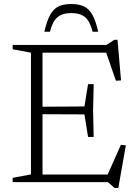

<svg xmlns="http://www.w3.org/2000/svg" viewBox="-20 -906 684 955"><path d="M446 -487.5 443 -356 446 -225H418L400 -337L165.5 -338V-375L400 -376.5L418 -487.5ZM582 -506 556.5 -504.5 502 -662 530.5 -644H148.5V-682.5H510L548.5 -708H564.5ZM508 -21 581.5 -186 606 -183 568.5 29H550L516.5 0H148.5V-38H536ZM43 0V-21.5L134 -38.5V-644L43 -661V-682.5H191.5V0ZM334.5 -841Q290.5 -841 265.8 -820.2Q241 -799.5 228.5 -748H200.5Q213 -802 229.5 -832Q246 -862 271.2 -874Q296.5 -886 334.5 -886Q372.5 -886 397.8 -874Q423 -862 439.8 -832Q456.5 -802 468.5 -748H440.5Q428 -799.5 403.5 -820.2Q379 -841 334.5 -841Z"/></svg>

Font: Newsreader Light
Style: Regular
Weight: 300
Designer: Hugues Gentile
Foundry: Production Type
Version: Version 1.003